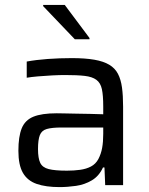

<svg xmlns="http://www.w3.org/2000/svg" viewBox="-20 -755 609 783"><path d="M223 8Q167 8 129.5 -5Q92 -18 73.5 -50Q55 -82 55 -140Q55 -198 68.5 -231.5Q82 -265 116 -279Q150 -293 211 -293Q221 -293 242.5 -292.5Q264 -292 292 -291.5Q320 -291 348.5 -290.5Q377 -290 401 -289V-321Q401 -366 395.5 -391.5Q390 -417 373 -429.5Q356 -442 325.5 -445.5Q295 -449 245 -449Q223 -449 193 -447.5Q163 -446 134.5 -443.5Q106 -441 89 -438V-504Q127 -511 174.5 -514.5Q222 -518 273 -518Q327 -518 364.5 -511.5Q402 -505 425.5 -491Q449 -477 461 -454Q473 -431 477.5 -398Q482 -365 482 -321V0H409L406 -72H400Q384 -37 354.5 -19.5Q325 -2 290 3Q255 8 223 8ZM253 -59Q282 -59 307 -62.5Q332 -66 351 -76Q370 -86 381 -106Q392 -127 396.5 -151.5Q401 -176 401 -209V-235H231Q192 -235 171 -229Q150 -223 142.5 -204Q135 -185 135 -147Q135 -110 144 -91Q153 -72 178.5 -65.5Q204 -59 253 -59ZM285 -595 156 -730V-735H244L345 -600V-595Z"/></svg>

Font: Saira Thin
Style: Regular
Weight: 400
Version: Version 1.101